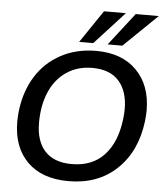

<svg xmlns="http://www.w3.org/2000/svg" viewBox="-62 -1002 931 1068"><g transform="rotate(5 403.5 -468.0)"><path d="M352.1 -765.6 475.1 -947.3H597.2L430.7 -765.6ZM511.2 -765.6 652.3 -947.3H780.8L593.3 -765.6ZM168.9 -298.3Q168.9 -196.3 219.7 -140.6Q270.5 -85 370.1 -85Q483.9 -85 550.8 -156.7Q617.7 -228.5 633.3 -357.9Q637.2 -389.2 637.2 -414.6Q637.2 -514.6 587.2 -571.3Q537.1 -627.9 438.5 -627.9Q355.5 -627.9 293.9 -585.9Q232.4 -543.9 200.7 -469.7Q168.9 -395.5 168.9 -298.3ZM360.4 11.2Q211.9 11.2 129.9 -70.3Q47.9 -151.9 47.9 -294.4Q47.9 -322.8 51.8 -357.9Q65.4 -466.3 117.2 -548.8Q168.9 -631.3 255.4 -677.7Q341.8 -724.1 451.7 -724.1Q595.7 -724.1 677.5 -641.1Q759.3 -558.1 759.3 -418.5Q759.3 -391.6 755.4 -357.9Q734.9 -188.5 629.6 -88.6Q524.4 11.2 360.4 11.2Z"/></g></svg>

Font: Muli
Style: Semi-BoldItalic
Weight: 600
Italic angle: -7°
Designer: Vernon Adams
Foundry: newtypography
Version: Version 2.0; ttfautohint (v1.00rc1.2-2d82) -l 8 -r 50 -G 200